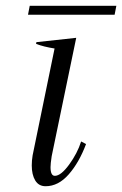

<svg xmlns="http://www.w3.org/2000/svg" viewBox="-20 -635 423 665"><path d="M83 -615H383L377 -584H77ZM90 -62Q90 -79 93 -97L169 -467Q131 -473 105 -483L106 -489L244 -504L159 -94Q155 -68 155 -56Q155 -26 170 -26Q191 -26 219.5 -65Q248 -104 261 -145L278 -136Q254 -72 218 -31Q182 10 138 10Q114 10 102 -10Q90 -30 90 -62Z"/></svg>

Font: Trirong Light
Style: Italic
Weight: 300
Italic angle: -12°
Designer: Katatrad Team
Foundry: CadsonDemak
Version: Version 1.001